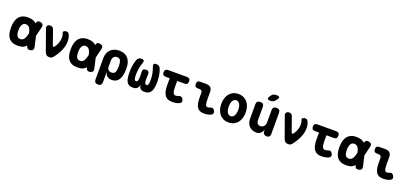

<svg xmlns="http://www.w3.org/2000/svg" viewBox="45 -2115 7711 3626"><g transform="rotate(20 3900.0 -302.5)"><path d="M575 -77Q583 -42 570 -21.5Q557 -1 522 7Q487 15 466.5 1.5Q446 -12 438 -47L436 -55Q411 -27 376 -10Q333 10 270 10Q200 10 154 -10Q108 -30 80.5 -66.5Q53 -103 41.5 -154.5Q30 -206 30 -270Q30 -334 43 -387Q56 -440 84.5 -478.5Q113 -517 158.5 -538.5Q204 -560 270 -560Q333 -560 376 -543Q412 -529 437 -503Q445 -538 466 -552Q486 -565 521 -557Q556 -549 569 -528.5Q582 -508 574 -473L528 -284ZM388 -285Q381 -318 372 -343Q362 -371 348 -389.5Q334 -408 315 -416.5Q296 -425 270 -425Q250 -425 233.5 -414.5Q217 -404 205 -384.5Q193 -365 186.5 -336Q180 -307 180 -270Q180 -234 185 -206.5Q190 -179 201 -161Q212 -143 229 -134Q246 -125 270 -125Q296 -125 315 -136.5Q334 -148 347.5 -170Q361 -192 371 -224Q380 -251 388 -285Z M806 -62 656 -482Q649 -501 653 -515.5Q657 -530 666.5 -540Q676 -550 689.5 -555Q703 -560 716 -560Q743 -560 761.5 -546Q780 -532 788 -508L881 -243Q892 -212 902.5 -204Q913 -196 924 -210Q951 -243 968.5 -281Q986 -319 994 -359Q1002 -399 999.5 -437Q997 -475 982 -508Q977 -520 981 -529.5Q985 -539 994.5 -545.5Q1004 -552 1017.5 -556Q1031 -560 1044 -560Q1070 -560 1086.5 -540Q1103 -520 1114 -482Q1129 -430 1127 -376.5Q1125 -323 1109 -269.5Q1093 -216 1065 -162.5Q1037 -109 999 -57Q977 -26 957.5 -8Q938 10 900 10Q862 10 840.5 -8.5Q819 -27 806 -62Z M1775 -77Q1783 -42 1770 -21.5Q1757 -1 1722 7Q1687 15 1666.5 1.5Q1646 -12 1638 -47L1636 -55Q1611 -27 1576 -10Q1533 10 1470 10Q1400 10 1354 -10Q1308 -30 1280.5 -66.5Q1253 -103 1241.5 -154.5Q1230 -206 1230 -270Q1230 -334 1243 -387Q1256 -440 1284.5 -478.5Q1313 -517 1358.5 -538.5Q1404 -560 1470 -560Q1533 -560 1576 -543Q1612 -529 1637 -503Q1645 -538 1666 -552Q1686 -565 1721 -557Q1756 -549 1769 -528.5Q1782 -508 1774 -473L1728 -284ZM1588 -285Q1581 -318 1572 -343Q1562 -371 1548 -389.5Q1534 -408 1515 -416.5Q1496 -425 1470 -425Q1450 -425 1433.5 -414.5Q1417 -404 1405 -384.5Q1393 -365 1386.5 -336Q1380 -307 1380 -270Q1380 -234 1385 -206.5Q1390 -179 1401 -161Q1412 -143 1429 -134Q1446 -125 1470 -125Q1496 -125 1515 -136.5Q1534 -148 1547.5 -170Q1561 -192 1571 -224Q1580 -251 1588 -285Z M1941 180Q1903 180 1884.5 161.5Q1866 143 1866 105V-325Q1866 -378 1883 -421Q1900 -464 1931 -495Q1962 -526 2006 -543Q2050 -560 2103 -560Q2210 -560 2270 -501.5Q2330 -443 2340 -345Q2344 -310 2344 -275Q2344 -240 2340 -205Q2330 -107 2285 -48.5Q2240 10 2157 10Q2097 10 2061 -20Q2025 -50 2016 -105V105Q2016 143 1997.5 161.5Q1979 180 1941 180ZM2103 -120Q2145 -120 2165 -143Q2185 -166 2190 -210Q2194 -242 2194 -275Q2194 -308 2190 -340Q2185 -384 2165 -407Q2145 -430 2103 -430Q2082 -430 2066 -422.5Q2050 -415 2038.5 -400.5Q2027 -386 2021.5 -366Q2016 -346 2016 -320V-210Q2016 -167 2038.5 -143.5Q2061 -120 2103 -120Z M2847 -560Q2882 -560 2904 -544Q2926 -528 2937 -496Q2954 -451 2966 -390.5Q2978 -330 2978 -254Q2978 -190 2970.5 -141Q2963 -92 2944.5 -58.5Q2926 -25 2894.5 -7.5Q2863 10 2815 10Q2760 10 2732.5 -13.5Q2705 -37 2700 -90Q2689 -39 2661 -14.5Q2633 10 2581 10Q2532 10 2501 -6.5Q2470 -23 2452.5 -56Q2435 -89 2428.5 -138.5Q2422 -188 2422 -254Q2422 -330 2433.5 -390.5Q2445 -451 2462 -497Q2473 -528 2494.5 -544Q2516 -560 2551 -560Q2584 -560 2596.5 -544Q2609 -528 2598 -496Q2586 -462 2577.5 -431Q2569 -400 2563.5 -370.5Q2558 -341 2555 -312Q2552 -283 2552 -251Q2552 -216 2554 -192Q2556 -168 2561 -153Q2566 -138 2574 -131.5Q2582 -125 2594 -125Q2605 -125 2614 -131Q2623 -137 2628.5 -151Q2634 -165 2636.5 -188Q2639 -211 2638 -246L2635 -327Q2633 -361 2650 -377.5Q2667 -394 2701 -394Q2735 -394 2751 -377.5Q2767 -361 2766 -327L2763 -243Q2762 -209 2764 -186.5Q2766 -164 2771.5 -150.5Q2777 -137 2785.5 -131Q2794 -125 2806 -125Q2818 -125 2826 -131.5Q2834 -138 2839 -153Q2844 -168 2846 -192Q2848 -216 2848 -251Q2848 -283 2845 -312Q2842 -341 2836 -370.5Q2830 -400 2821 -430.5Q2812 -461 2800 -495Q2789 -528 2801 -544Q2813 -560 2847 -560Z M3472 -530Q3506 -530 3523 -513.5Q3540 -497 3540 -463Q3540 -429 3523 -412Q3506 -395 3472 -395H3325V-270Q3325 -193 3341.5 -159Q3358 -125 3390 -125Q3404 -125 3418 -127.5Q3432 -130 3446 -136Q3478 -150 3499.5 -141Q3521 -132 3535 -106Q3552 -76 3545 -53.5Q3538 -31 3512 -18Q3477 -1 3440.5 4.5Q3404 10 3365 10Q3318 10 3282.5 -5Q3247 -20 3223 -52.5Q3199 -85 3187 -135Q3175 -185 3175 -254V-395H3093Q3060 -395 3043.5 -411.5Q3027 -428 3027 -461Q3027 -496 3044 -513Q3061 -530 3096 -530Z M3980 -270Q3980 -193 3991.5 -159Q4003 -125 4035 -125Q4045 -125 4056 -127.5Q4067 -130 4081 -136Q4113 -150 4134.5 -141Q4156 -132 4170 -106Q4187 -76 4180 -53.5Q4173 -31 4147 -18Q4112 -1 4078.5 4.5Q4045 10 4010 10Q3963 10 3929 -3.5Q3895 -17 3873 -47.5Q3851 -78 3840.5 -126.5Q3830 -175 3830 -244V-336Q3830 -366 3815 -381Q3800 -396 3770 -396H3740Q3706 -396 3689.5 -412.5Q3673 -429 3673 -463Q3673 -497 3689.5 -513.5Q3706 -530 3740 -530H3860Q3920 -530 3950 -500Q3980 -470 3980 -410Z M4500 10Q4438 10 4392 -13Q4346 -36 4315.5 -75.5Q4285 -115 4270 -166.5Q4255 -218 4255 -275Q4255 -332 4270 -383.5Q4285 -435 4315.5 -474.5Q4346 -514 4392 -537Q4438 -560 4500 -560Q4562 -560 4608 -537Q4654 -514 4684.5 -475Q4715 -436 4730 -384.5Q4745 -333 4745 -275Q4745 -218 4730 -166.5Q4715 -115 4684.5 -75.5Q4654 -36 4608 -13Q4562 10 4500 10ZM4500 -115Q4524 -115 4542 -128Q4560 -141 4572 -163Q4584 -185 4589.5 -214Q4595 -243 4595 -275Q4595 -308 4589.5 -337Q4584 -366 4572 -387.5Q4560 -409 4542 -422Q4524 -435 4500 -435Q4476 -435 4458 -422Q4440 -409 4428 -387Q4416 -365 4410.5 -336Q4405 -307 4405 -275Q4405 -243 4410.5 -214Q4416 -185 4428 -163Q4440 -141 4458 -128Q4476 -115 4500 -115Z M5188 -235V-485Q5188 -523 5206.5 -541.5Q5225 -560 5263 -560Q5301 -560 5319.5 -541.5Q5338 -523 5338 -485V-63Q5338 -26 5320.5 -8Q5303 10 5269 10Q5235 10 5214 -8Q5193 -26 5193 -63V-100Q5177 -47 5143 -18.5Q5109 10 5061 10Q5013 10 4976 -6Q4939 -22 4913.5 -50Q4888 -78 4875 -115Q4862 -152 4862 -195V-485Q4862 -523 4880.5 -541.5Q4899 -560 4937 -560Q4975 -560 4993.5 -541.5Q5012 -523 5012 -485V-225Q5012 -208 5016 -191Q5020 -174 5029 -160.5Q5038 -147 5052 -138.5Q5066 -130 5087 -130Q5110 -130 5129 -138.5Q5148 -147 5161 -161Q5174 -175 5181 -194Q5188 -213 5188 -235ZM5195 -683Q5178 -662 5157 -653.5Q5136 -645 5110 -645Q5059 -645 5049.5 -664.5Q5040 -684 5070 -725L5085 -745Q5105 -771 5127 -778Q5149 -785 5180 -785Q5231 -785 5239.5 -765.5Q5248 -746 5216 -708Z M5606 -62 5456 -482Q5449 -501 5453 -515.5Q5457 -530 5466.5 -540Q5476 -550 5489.5 -555Q5503 -560 5516 -560Q5543 -560 5561.5 -546Q5580 -532 5588 -508L5681 -243Q5692 -212 5702.5 -204Q5713 -196 5724 -210Q5751 -243 5768.5 -281Q5786 -319 5794 -359Q5802 -399 5799.5 -437Q5797 -475 5782 -508Q5777 -520 5781 -529.5Q5785 -539 5794.5 -545.5Q5804 -552 5817.5 -556Q5831 -560 5844 -560Q5870 -560 5886.5 -540Q5903 -520 5914 -482Q5929 -430 5927 -376.5Q5925 -323 5909 -269.5Q5893 -216 5865 -162.5Q5837 -109 5799 -57Q5777 -26 5757.5 -8Q5738 10 5700 10Q5662 10 5640.5 -8.5Q5619 -27 5606 -62Z M6472 -530Q6506 -530 6523 -513.5Q6540 -497 6540 -463Q6540 -429 6523 -412Q6506 -395 6472 -395H6325V-270Q6325 -193 6341.5 -159Q6358 -125 6390 -125Q6404 -125 6418 -127.5Q6432 -130 6446 -136Q6478 -150 6499.5 -141Q6521 -132 6535 -106Q6552 -76 6545 -53.5Q6538 -31 6512 -18Q6477 -1 6440.5 4.5Q6404 10 6365 10Q6318 10 6282.5 -5Q6247 -20 6223 -52.5Q6199 -85 6187 -135Q6175 -185 6175 -254V-395H6093Q6060 -395 6043.5 -411.5Q6027 -428 6027 -461Q6027 -496 6044 -513Q6061 -530 6096 -530Z M7175 -77Q7183 -42 7170 -21.5Q7157 -1 7122 7Q7087 15 7066.5 1.5Q7046 -12 7038 -47L7036 -55Q7011 -27 6976 -10Q6933 10 6870 10Q6800 10 6754 -10Q6708 -30 6680.5 -66.5Q6653 -103 6641.5 -154.5Q6630 -206 6630 -270Q6630 -334 6643 -387Q6656 -440 6684.5 -478.5Q6713 -517 6758.5 -538.5Q6804 -560 6870 -560Q6933 -560 6976 -543Q7012 -529 7037 -503Q7045 -538 7066 -552Q7086 -565 7121 -557Q7156 -549 7169 -528.5Q7182 -508 7174 -473L7128 -284ZM6988 -285Q6981 -318 6972 -343Q6962 -371 6948 -389.5Q6934 -408 6915 -416.5Q6896 -425 6870 -425Q6850 -425 6833.5 -414.5Q6817 -404 6805 -384.5Q6793 -365 6786.5 -336Q6780 -307 6780 -270Q6780 -234 6785 -206.5Q6790 -179 6801 -161Q6812 -143 6829 -134Q6846 -125 6870 -125Q6896 -125 6915 -136.5Q6934 -148 6947.5 -170Q6961 -192 6971 -224Q6980 -251 6988 -285Z M7580 -270Q7580 -193 7591.5 -159Q7603 -125 7635 -125Q7645 -125 7656 -127.5Q7667 -130 7681 -136Q7713 -150 7734.5 -141Q7756 -132 7770 -106Q7787 -76 7780 -53.5Q7773 -31 7747 -18Q7712 -1 7678.5 4.5Q7645 10 7610 10Q7563 10 7529 -3.5Q7495 -17 7473 -47.5Q7451 -78 7440.5 -126.5Q7430 -175 7430 -244V-336Q7430 -366 7415 -381Q7400 -396 7370 -396H7340Q7306 -396 7289.5 -412.5Q7273 -429 7273 -463Q7273 -497 7289.5 -513.5Q7306 -530 7340 -530H7460Q7520 -530 7550 -500Q7580 -470 7580 -410Z"/></g></svg>

Font: Maple Mono ExtraBold
Style: Regular
Weight: 800
Monospace: yes
Designer: subframe7536
Version: Version 7.000